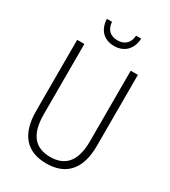

<svg xmlns="http://www.w3.org/2000/svg" viewBox="-219 -1017 1005 1134"><g transform="rotate(30 283.5 -449.5)"><path d="M401 -909H366C363 -860 334 -830 284 -830C234 -830 205 -859 202 -909H167C170 -832 217 -791 283 -791C352 -791 397 -836 401 -909ZM491 -230V-714H442V-232C442 -88 379 -35 284 -35C184 -35 126 -93 126 -235V-714H77V-230C77 -68 151 10 283 10C406 10 491 -58 491 -230Z"/></g></svg>

Font: Noto Sans Armenian Condensed ExtraLight
Style: Regular
Weight: 200
Width: 3
Designer: Monotype Design Team
Foundry: Monotype Imaging Inc.
Version: Version 2.008